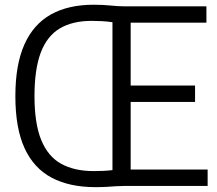

<svg xmlns="http://www.w3.org/2000/svg" viewBox="-20 -766 896 791"><path d="M373.5 5Q266.5 5 192.9 -33.9Q119.3 -72.8 81.3 -155.4Q43.3 -238 43.3 -370Q43.3 -499.5 80.6 -582.9Q117.8 -666.2 189.7 -706.4Q261.6 -746.5 365.7 -746.5Q405.4 -746.5 435.8 -743.2Q466.1 -740 490.3 -740H830.4V-672.5H518.3V-67.5H835.4V0H492.6Q475.9 0 458 1.2Q440.1 2.5 419.4 3.8Q398.8 5 373.5 5ZM365.8 -61.2Q386 -61.2 404.7 -62Q423.5 -62.8 443.3 -65.2V-674.5Q420.9 -677.8 399.3 -678.9Q377.7 -680 357.7 -680Q278.5 -680 226.2 -648.8Q173.8 -617.5 147.9 -549.2Q122.1 -480.8 122.1 -370Q122.1 -257.2 149.8 -189.3Q177.5 -121.5 231.7 -91.4Q285.9 -61.2 365.8 -61.2ZM501.4 -346V-413.5H783.6V-346Z"/></svg>

Font: Encode Sans Condensed Thin
Style: Regular
Weight: 100
Width: 3
Designer: Multiple Designers
Foundry: Impallari Type
Version: Version 3.002